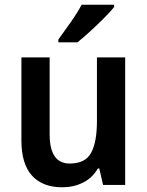

<svg xmlns="http://www.w3.org/2000/svg" viewBox="-20 -786 626 816"><path d="M512 -542V0H418L402 -70H396Q372 -29 332 -9.5Q292 10 245 10Q161 10 116 -39.5Q71 -89 71 -189V-542H191V-215Q191 -91 276 -91Q343 -91 367.5 -137Q392 -183 392 -271V-542ZM465 -756Q450 -737 422 -709Q394 -681 363.5 -653Q333 -625 309 -606H228V-618Q252 -651 280.5 -691.5Q309 -732 327 -766H465Z"/></svg>

Font: Noto Sans Sinhala UI SemiCondensed SemiBold
Style: Regular
Weight: 600
Width: 4
Designer: Jelle Bosma - Monotype Design Team
Foundry: Monotype Imaging Inc.
Version: Version 2.006; ttfautohint (v1.8.4.7-5d5b)